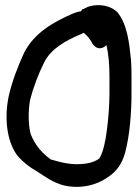

<svg xmlns="http://www.w3.org/2000/svg" viewBox="-20 -710 543 749"><path d="M14 -335C-3 -253 5 -166 44 -108C66 -80 96 -57 128 -39C156 -21 189 4 232 14C298 28 358 11 398 -17C434 -40 456 -70 468 -114C486 -181 493 -268 493 -347V-412C493 -432 493 -453 491 -476C485 -538 477 -614 439 -661C416 -686 369 -699 322 -683L304 -674L302 -675C300 -672 299 -671 296 -666C287 -665 276 -662 264 -657C188 -624 112 -581 73 -502C50 -451 28 -396 14 -335ZM97 -319C110 -370 130 -422 152 -466C178 -519 235 -552 301 -579L304 -582C305 -582 308 -581 310 -580L311 -578C315 -575 320 -570 325 -564L335 -550C351 -515 378 -516 395 -534C404 -498 407 -454 407 -412V-348C407 -299 403 -249 397 -203C392 -161 382 -114 368 -93V-92C357 -83 337 -75 316 -72C261 -64 220 -76 178 -88C143 -113 115 -146 99 -189C90 -226 90 -276 97 -319Z"/></svg>

Font: Stray Cat
Style: Blk
Weight: 900
Version: Version 1.0